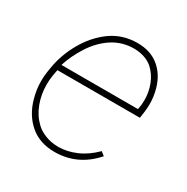

<svg xmlns="http://www.w3.org/2000/svg" viewBox="-132 -651 752 774"><g transform="rotate(30 244.5 -264.0)"><path d="M402.3 -74.7Q328.1 9.8 220.7 9.8Q152.3 9.8 107.2 -28.3Q62 -66.4 43.5 -130.4Q31.7 -170.9 31.7 -211.4Q31.7 -232.4 34.7 -252.9L38.6 -277.3Q49.3 -341.8 83.3 -401.4Q117.2 -460.9 168.9 -499Q222.7 -538.1 292.5 -538.1Q353 -538.1 392.3 -506.1Q431.6 -474.1 447.3 -419.9Q457.5 -384.8 457.5 -348.6Q457.5 -333 455.1 -312.5L450.7 -281.7H66.9L65.4 -274.4L61.5 -252.9Q58.1 -232.9 58.1 -210Q58.1 -164.1 73.7 -122.8Q89.4 -81.5 119.6 -53.2Q137.7 -36.1 165 -25.9Q192.4 -15.6 224.1 -15.6Q264.2 -15.6 305.9 -33.4Q347.7 -51.3 384.8 -88.4ZM116.2 -404.8Q85.4 -356.4 70.3 -308.1H426.3L427.7 -314.5Q431.2 -332 431.2 -352.5Q431.2 -390.6 417.7 -424.6Q404.3 -458.5 378.9 -481.9Q346.2 -510.7 292.5 -511.7Q237.3 -511.7 192.9 -483.2Q148.4 -454.6 116.2 -404.8Z"/></g></svg>

Font: Mardoto Thin
Style: Italic
Weight: 250
Italic angle: -12°
Designer: Christian Robertson, Vahan Hovhannisyan
Foundry: Google
Version: Version 1.000